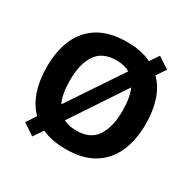

<svg xmlns="http://www.w3.org/2000/svg" viewBox="-173 -925 1142 1142"><g transform="rotate(30 398.0 -354.0)"><path d="M738 -358Q738 -247 701.5 -164.5Q665 -82 590 -36Q515 10 398 10Q303 10 234 -22L190 44L111 -9L155 -75Q106 -124 82 -196Q58 -268 58 -359Q58 -470 94.5 -552Q131 -634 206.5 -679.5Q282 -725 399 -725Q449 -725 491 -716.5Q533 -708 567 -691L608 -752L686 -701L643 -637Q691 -589 714.5 -518Q738 -447 738 -358ZM579 -358Q579 -447 554 -503L310 -136Q328 -127 350 -122Q372 -117 398 -117Q495 -117 537 -181.5Q579 -246 579 -358ZM217 -358Q217 -313 223.5 -275Q230 -237 244 -208L491 -577Q452 -599 399 -599Q303 -599 260 -535Q217 -471 217 -358Z"/></g></svg>

Font: Noto Sans New Tai Lue
Style: Regular
Weight: 400
Designer: Monotype Design Team
Foundry: Monotype Imaging Inc.
Version: Version 2.003